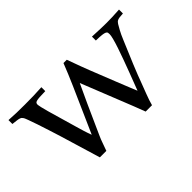

<svg xmlns="http://www.w3.org/2000/svg" viewBox="-73 -720 980 980"><g transform="rotate(-45 417.0 -230.0)"><path d="M209.5 5.4 143.6 -213.4Q134.3 -243.7 123.5 -277.1Q112.8 -310.5 103.3 -338.9Q93.8 -367.2 86.4 -387Q79.1 -406.7 76.7 -410.2Q73.2 -415.5 70.1 -418.5Q66.9 -421.4 60.8 -423.6Q54.7 -425.8 43.9 -427.2Q33.2 -428.7 14.2 -430.7V-459Q41 -457 69.8 -456.3Q98.6 -455.6 129.4 -455.6Q162.1 -455.6 192.6 -456.3Q223.1 -457 251.5 -459V-430.7Q224.6 -430.2 209.5 -429.2Q194.3 -428.2 186.5 -425.8Q178.7 -423.3 176.8 -419.2Q174.8 -415 174.8 -408.2Q175.3 -402.8 178.7 -387.9Q182.1 -373 189 -348.1L234.4 -190.9Q240.2 -170.4 246.6 -149.7Q252.9 -128.9 261.7 -105.5L370.6 -351.1Q396 -408.7 418.5 -466.3H442.4Q458.5 -420.9 469.7 -391.6Q481 -362.3 486.3 -348.1L542.5 -206.5Q556.6 -170.9 567.6 -144Q578.6 -117.2 585.9 -99.1L622.6 -195.3Q635.7 -230 647.9 -263.4Q660.2 -296.9 669.4 -324.7Q678.7 -352.5 684.1 -373.3Q689.5 -394 689.5 -403.8Q689.5 -410.2 688.5 -415Q687.5 -419.9 680.7 -423.3Q673.8 -426.8 659.2 -428.5Q644.5 -430.2 616.7 -430.7V-459Q653.8 -457 679.4 -456.3Q705.1 -455.6 719.2 -455.6Q736.3 -455.6 759.5 -456.3Q782.7 -457 812 -459V-430.7Q796.4 -430.2 786.9 -428.7Q777.3 -427.2 772 -424.8Q766.6 -422.4 763.4 -418.7Q760.3 -415 756.8 -410.2Q751.5 -401.4 740.7 -382.1Q730 -362.8 717.3 -332L666 -210L644 -155.3Q640.6 -147 631.6 -122.3Q622.6 -97.7 606.4 -56.2Q599.6 -38.6 594.5 -23.2Q589.4 -7.8 585.9 5.4H540L516.6 -55.7L405.3 -335.4L358.4 -234.4L303.2 -111.8Q293.5 -89.8 285.6 -72.5Q277.8 -55.2 272.5 -39.6L256.3 5.4Z"/></g></svg>

Font: XB Kayhan
Style: Regular
Weight: 400
Designer: Behnam
Foundry: Irmug
Version: Version 7.300 2009